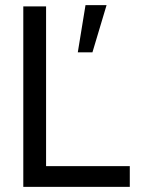

<svg xmlns="http://www.w3.org/2000/svg" viewBox="-20 -730 552 750"><path d="M71 0V-705H160V-42L122 -81H487V0ZM283.9 -525.6 314 -710H396.3L341.1 -525.6Z"/></svg>

Font: TikTok Sans Light
Style: Regular
Weight: 300
Version: Version 4.000